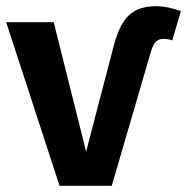

<svg xmlns="http://www.w3.org/2000/svg" viewBox="-22 -602 606 622"><path d="M467 -435 340 0H171L-2 -530H152L257 -111L345 -448Q363 -520 394 -551Q425 -582 484 -582Q520 -582 564 -566L536 -471Q523 -476 508 -476Q492 -476 483 -467Q474 -458 467 -435Z"/></svg>

Font: FiraGO SemiBold
Style: Regular
Weight: 600
Designer: bBox Type
Foundry: bBox Type GmbH
Version: Version 1.001;PS 001.001;hotconv 1.0.88;makeotf.lib2.5.64775